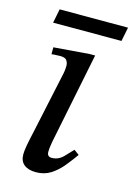

<svg xmlns="http://www.w3.org/2000/svg" viewBox="-99 -664 510 727"><g transform="rotate(15 155.5 -300.5)"><path d="M115 9Q85 9 68.5 -4.5Q52 -18 52 -44Q52 -57 55.5 -77.5Q59 -98 69 -142L120 -380Q120 -380 121.5 -389Q123 -398 123 -411Q123 -421 117 -430.5Q111 -440 91 -440Q78 -440 67.5 -439Q57 -438 57 -438V-465L196 -476H218L146 -120Q146 -120 143.5 -104.5Q141 -89 141 -78Q141 -59 159 -59Q185 -59 204 -78.5Q223 -98 235 -111L255 -96Q238 -72 218 -47.5Q198 -23 173 -7Q148 9 115 9ZM300 -555H32L43 -610H311Z"/></g></svg>

Font: STIX Two Text
Style: Italic
Weight: 400
Italic angle: -12°
Designer: Ross Mills, John Hudson & Paul Hanslow, Tiro Typeworks Ltd; with prior portions MicroPress Inc. and Coen Hoffman, Elsevi
Foundry: Tiro Typeworks Ltd
Version: Version 2.13 b171